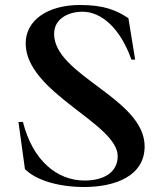

<svg xmlns="http://www.w3.org/2000/svg" viewBox="-20 -735 649 770"><path d="M317 15C442 15 560 -29 560 -148C560 -341 197 -432 197 -599C197 -662 257 -688 311 -688C386 -688 462 -623 507 -496H522L495 -662C447 -694 397 -715 301 -715C171 -715 83 -654 83 -561C83 -363 452 -240 452 -109C452 -42 394 -11 319 -11C209 -11 111 -91 72 -246H54L80 -57C125 -11 218 15 317 15Z"/></svg>

Font: Sprat Medium
Style: Regular
Weight: 500
Designer: Ethan Nakache
Foundry: Collletttivo
Version: Version 2.000;Glyphs 3.2 (3217)